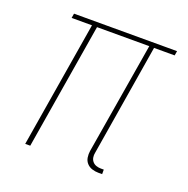

<svg xmlns="http://www.w3.org/2000/svg" viewBox="-101 -615 702 718"><g transform="rotate(20 250.0 -256.0)"><path d="M364 8Q351 8 338.5 4Q326 0 317.5 -9.5Q309 -19 307 -32Q305 -45 307 -58L381 -502H173L90 0H70L153 -502H72L75 -520H485L482 -502H400L327 -58Q325 -49 326.5 -39.5Q328 -30 334 -23Q340 -16 349 -13Q358 -10 367 -10H379V8Z"/></g></svg>

Font: Iosevka SS04 Thin Oblique
Style: Regular
Weight: 100
Italic angle: -9°
Monospace: yes
Designer: Belleve Invis
Foundry: Belleve Invis
Version: Version 19.0.0; ttfautohint (v1.8.4)